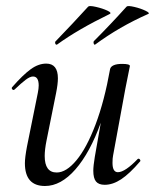

<svg xmlns="http://www.w3.org/2000/svg" viewBox="-20 -607 516 640"><path d="M167 -297 135 -138Q129 -108 129 -87Q129 -32 169 -32Q201 -32 235 -73Q269 -114 298.5 -192Q328 -270 347 -377Q349 -385 359 -389.5Q369 -394 387 -394Q413 -394 413 -387L409 -367Q400 -324 398 -312L357 -89Q355 -80 355 -64Q355 -33 373 -33Q385 -33 402 -44.5Q419 -56 439 -77Q440 -78 442 -78Q445 -78 447 -74.5Q449 -71 447 -69Q412 -28 384 -9.5Q356 9 329 9Q309 9 300 -2Q291 -13 291 -38Q291 -54 296 -84L316 -198Q280 -98 231.5 -42.5Q183 13 130 13Q63 13 63 -63Q63 -82 70 -119L106 -297Q109 -312 109 -322Q109 -352 90 -352Q80 -352 65.5 -341Q51 -330 29 -309Q27 -307 25 -307Q22 -307 20 -310.5Q18 -314 21 -317Q56 -357 82 -376Q108 -395 134 -395Q173 -395 173 -346Q173 -327 167 -297ZM166 -470Q224 -530 274 -585Q278 -589 300 -584Q322 -579 338 -571.5Q354 -564 345 -560Q240 -509 171 -459L169 -458Q165 -458 164 -463Q163 -468 166 -470ZM293 -470Q348 -525 402 -585Q406 -589 427.5 -584Q449 -579 465.5 -571Q482 -563 473 -560Q378 -518 298 -459L296 -458Q293 -458 292 -463Q291 -468 293 -470Z"/></svg>

Font: CormorantInfant-MediumItalic
Style: Italic
Weight: 500
Italic angle: -10°
Designer: Christian Thalmann (Catharsis Fonts)
Foundry: Catharsis Fonts
Version: Version 3.303